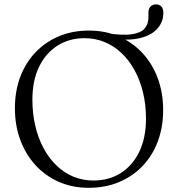

<svg xmlns="http://www.w3.org/2000/svg" viewBox="-20 -858 831 895"><path d="M741.5 -798.5Q741.5 -753.5 710.5 -721.2Q679.5 -689 620.2 -677.8Q561 -666.5 474.5 -684Q468.5 -685.5 465.2 -687.5Q462 -689.5 462 -695.5Q462 -700 465.8 -702.2Q469.5 -704.5 475.5 -703.5Q550.5 -692 593.5 -698.2Q636.5 -704.5 654.2 -725.2Q672 -746 672 -777.5V-800Q672 -817.5 681.5 -827.5Q691 -837.5 707.5 -837.5Q723.5 -837.5 732.5 -827Q741.5 -816.5 741.5 -798.5ZM394 -715.5Q471 -715.5 534.5 -688Q598 -660.5 644.2 -610.5Q690.5 -560.5 715.5 -493Q740.5 -425.5 740.5 -345Q740.5 -265 715.5 -198.5Q690.5 -132 644.2 -83.8Q598 -35.5 534.2 -9Q470.5 17.5 393.5 17.5Q318 17.5 255 -10Q192 -37.5 146 -87.5Q100 -137.5 74.8 -205.2Q49.5 -273 49.5 -353.5Q49.5 -433.5 74.5 -499.8Q99.5 -566 145.5 -614.2Q191.5 -662.5 254.8 -689Q318 -715.5 394 -715.5ZM660.5 -305Q660.5 -370.5 646.5 -427.8Q632.5 -485 607 -531.2Q581.5 -577.5 546 -611Q510.5 -644.5 467 -662.2Q423.5 -680 374 -680Q302.5 -680 247.8 -645.2Q193 -610.5 162 -546.2Q131 -482 131 -393.5Q131 -327.5 144.8 -270Q158.5 -212.5 183.8 -166Q209 -119.5 244.2 -85.8Q279.5 -52 323 -34.2Q366.5 -16.5 415.5 -16.5Q488 -16.5 543.2 -51.5Q598.5 -86.5 629.5 -151.2Q660.5 -216 660.5 -305Z"/></svg>

Font: Fraunces Light
Style: Regular
Weight: 300
Version: Version 1.000;[b76b70a41]